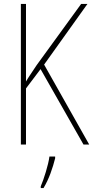

<svg xmlns="http://www.w3.org/2000/svg" viewBox="-20 -734 473 975"><path d="M433 0 204 -406 424 -714H392L166 -403C141 -365 122 -338 112 -320V-714H86V0H112V-285L186 -383L404 0ZM260 70V61H231C226 102 202 178 187 212V221H201C229 175 248 118 260 70Z"/></svg>

Font: Noto Sans Armenian Condensed Thin
Style: Regular
Weight: 100
Width: 3
Designer: Monotype Design Team
Foundry: Monotype Imaging Inc.
Version: Version 2.008